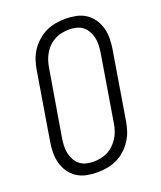

<svg xmlns="http://www.w3.org/2000/svg" viewBox="-139 -831 778 928"><g transform="rotate(-20 250.0 -367.5)"><path d="M201 8Q173 8 146 2.5Q119 -3 97 -17.5Q75 -32 60 -54Q45 -76 38 -102Q31 -128 31.5 -156Q32 -184 37 -213L94 -558Q98 -582 106 -606.5Q114 -631 129 -653.5Q144 -676 164.5 -694Q185 -712 208.5 -723Q232 -734 257.5 -738.5Q283 -743 308 -743Q336 -743 363 -737.5Q390 -732 412 -717.5Q434 -703 449 -681Q464 -659 471 -633Q478 -607 477.5 -579Q477 -551 472 -522L415 -177Q411 -153 403 -128.5Q395 -104 380 -81.5Q365 -59 345 -41Q325 -23 301 -12Q277 -1 251.5 3.5Q226 8 201 8ZM201 -47Q219 -47 238 -50.5Q257 -54 274.5 -63Q292 -72 306 -85.5Q320 -99 330.5 -115.5Q341 -132 347 -150Q353 -168 356 -186L413 -531Q416 -551 416.5 -570Q417 -589 413 -607Q409 -625 400 -641Q391 -657 377 -668Q363 -679 345 -683.5Q327 -688 308 -688Q290 -688 271 -684.5Q252 -681 234.5 -672Q217 -663 203 -649.5Q189 -636 179 -619.5Q169 -603 163 -585Q157 -567 154 -549L96 -204Q93 -184 92.5 -165Q92 -146 96 -128Q100 -110 109 -94Q118 -78 132 -67Q146 -56 164 -51.5Q182 -47 201 -47Z"/></g></svg>

Font: Iosevka Light Oblique
Style: Regular
Weight: 300
Italic angle: -9°
Monospace: yes
Designer: Belleve Invis
Foundry: Belleve Invis
Version: Version 32.5.0; ttfautohint (v1.8.4)